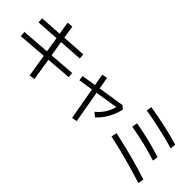

<svg xmlns="http://www.w3.org/2000/svg" viewBox="58 -1671 2573 2573"><g transform="rotate(45 1345.0 -384.5)"><path d="M461.9 -818.8 492.2 -636.2 831.1 -658.2 835 -585.9 502.9 -564 538.1 -349.1 900.9 -376 907.2 -304.2 550.3 -275.9 601.1 40 521 49.8 469.2 -270 64.9 -238.8 59.1 -313 457 -342.8 421.9 -558.1 102.1 -537.1 98.1 -609.9 410.2 -629.9 380.9 -809.1Z M1277.8 -660.2 1307.6 -490.2 1679.7 -548.8 1729 -509.8Q1675.8 -295.4 1537.6 -171.9L1480 -220.2Q1550.8 -277.3 1596.2 -357.4Q1627.9 -414.1 1640.6 -471.2L1319.8 -419.9L1399.9 37.1L1325.7 49.8L1243.7 -408.2L1037.6 -375L1028.8 -445.8L1231.9 -478L1201.7 -646Z M2546.9 -596.2Q2283.2 -673.3 1962.9 -728L1974.1 -803.2Q2292 -752.4 2558.1 -672.9ZM2496.1 -311Q2259.8 -389.2 1980 -436L1992.2 -514.2Q2265.6 -468.3 2507.8 -387.2ZM2570.8 39.1Q2193.8 -80.1 1875 -147L1892.1 -227.1Q2299.8 -137.2 2585 -41Z"/></g></svg>

Font: BIZ UDPGothic
Style: Regular
Weight: 400
Designer: TypeBank Co., Ltd.
Foundry: Morisawa Inc.
Version: Version 1.051